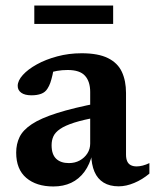

<svg xmlns="http://www.w3.org/2000/svg" viewBox="-20 -662 560 694"><path d="M337.5 -290 336 -239Q282 -229.5 248.5 -218.8Q215 -208 197.2 -195.8Q179.5 -183.5 173 -169.2Q166.5 -155 166.5 -137Q166.5 -104 183 -88.2Q199.5 -72.5 229 -72.5Q251 -72.5 268.2 -82Q285.5 -91.5 295.8 -107.5Q306 -123.5 306 -143V-329.5Q306 -367.5 287.2 -388.2Q268.5 -409 224.5 -409Q204.5 -409 186.2 -405.8Q168 -402.5 152.5 -397L177 -430.5Q173.5 -408 169.8 -391.2Q166 -374.5 161.8 -362.5Q157.5 -350.5 151.5 -341.5Q143.5 -328.5 128.8 -323Q114 -317.5 94 -317.5Q69.5 -317.5 56.8 -326.8Q44 -336 44 -351.5Q44 -370.5 62.5 -391Q81 -411.5 113 -429.2Q145 -447 186.8 -458.2Q228.5 -469.5 275 -469.5Q335 -469.5 370.2 -452Q405.5 -434.5 420.5 -402.2Q435.5 -370 435.5 -326V-103.5Q435.5 -88.5 439.8 -79Q444 -69.5 452.8 -65Q461.5 -60.5 474 -60.5Q484 -60.5 495.8 -63.5Q507.5 -66.5 520 -72.5V-34.5Q494.5 -13 465.2 -0.8Q436 11.5 409 11.5Q376.5 11.5 354.5 -2Q332.5 -15.5 321.5 -41.2Q310.5 -67 309.5 -104.5L314 -107.5Q305 -68 285.2 -41.2Q265.5 -14.5 237.2 -1.2Q209 12 173 12Q111.5 12 75 -19Q38.5 -50 38.5 -110.5Q38.5 -141.5 50.8 -166.8Q63 -192 95 -213.2Q127 -234.5 185.8 -253.2Q244.5 -272 337.5 -290ZM104 -575.5V-642H389V-575.5Z"/></svg>

Font: Newsreader SemiBold
Style: Regular
Weight: 600
Designer: Hugues Gentile
Foundry: Production Type
Version: Version 1.003